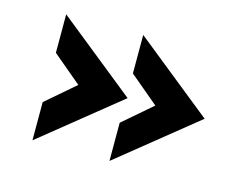

<svg xmlns="http://www.w3.org/2000/svg" viewBox="-67 -544 743 602"><g transform="rotate(15 304.5 -243.5)"><path d="M80 -39V-163L174 -244L80 -323V-448L334 -244ZM330 -39V-163L424 -244L330 -323V-448L584 -244Z"/></g></svg>

Font: Josefin Sans
Style: Bold
Weight: 700
Designer: Santiago Orozco
Foundry: Typemade
Version: Version 2.000